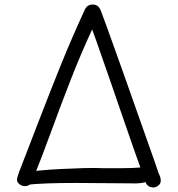

<svg xmlns="http://www.w3.org/2000/svg" viewBox="-20 -809 784 848"><path d="M657 19Q652 19 645 17Q638 15 632.5 10.5Q627 6 624 -2Q600 -69 573.5 -143.5Q547 -218 521 -295Q495 -372 470 -443Q445 -514 424 -575Q403 -636 387 -679Q337 -571 293 -458.5Q249 -346 208 -233.5Q167 -121 123 -11Q119 2 110 7.5Q101 13 89 13Q77 13 66 4.5Q55 -4 55 -14Q55 -21 58 -30.5Q61 -40 65 -51Q112 -172 157.5 -290.5Q203 -409 251 -527.5Q299 -646 354 -765Q359 -777 368 -783Q377 -789 389 -789Q402 -789 411 -782.5Q420 -776 426 -760Q434 -739 451 -692.5Q468 -646 490.5 -582.5Q513 -519 539 -446.5Q565 -374 590.5 -300.5Q616 -227 639.5 -162Q663 -97 679 -48Q683 -40 686.5 -30.5Q690 -21 690 -12Q690 -2 685 4.5Q680 11 672.5 15Q665 19 657 19ZM90 8Q79 9 74.5 1Q70 -7 70 -16Q70 -29 77.5 -37.5Q85 -46 97 -49Q116 -52 156 -56Q196 -60 247 -62.5Q298 -65 349 -66.5Q400 -68 440 -66Q476 -66 506 -66Q536 -66 562 -67Q588 -68 611 -70Q623 -72 631 -66.5Q639 -61 644 -52Q649 -43 649 -34Q649 -23 642 -15.5Q635 -8 624.5 -5Q614 -2 602 -0.5Q590 1 578 1Q516 1 448.5 0Q381 -1 314.5 -1Q248 -1 190 1Q132 3 90 8Z"/></svg>

Font: Playpen Sans Light
Style: Regular
Weight: 300
Designer: Laura Meseguer, Veronika Burian, José Scaglione
Foundry: TypeTogether
Version: Version 1.001